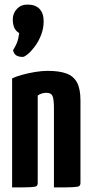

<svg xmlns="http://www.w3.org/2000/svg" viewBox="-20 -820 401 840"><path d="M33 0V-477Q49 -485 76 -492.5Q103 -500 133 -505Q163 -510 188 -510Q239 -510 270.5 -498.5Q302 -487 317 -459Q332 -431 332 -381V-20Q332 -10 326.5 -6Q321 -2 297 -1Q273 0 216 0V-346Q216 -385 210 -399.5Q204 -414 183 -414Q173 -414 163 -411Q153 -408 145 -402V-20Q145 -10 140 -6Q135 -2 111.5 -1Q88 0 33 0ZM79 -571Q64 -571 53 -576.5Q42 -582 37 -600Q49 -620 53.5 -631.5Q58 -643 60 -652.5Q62 -662 64 -675Q48 -685 42 -700Q36 -715 36 -735Q36 -762 54 -781Q72 -800 100 -800Q135 -800 153 -781Q171 -762 171 -727Q171 -696 160 -667.5Q149 -639 133 -617.5Q117 -596 102 -583.5Q87 -571 79 -571Z"/></svg>

Font: Yanone Kaffeesatz ExtraLight
Style: Bold
Weight: 700
Version: Version 2.003